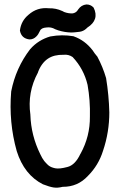

<svg xmlns="http://www.w3.org/2000/svg" viewBox="-20 -827 540 879"><path d="M337.9 -783.7Q352.1 -804.2 375.5 -806.6H376Q385.3 -806.6 393.3 -803.2Q401.4 -799.8 407.7 -793L408.2 -792.5L408.7 -792Q422.4 -764.2 415 -741.2Q407.7 -718.3 379.9 -700.7Q374 -694.3 367.2 -689.9Q360.4 -685.5 353 -683.3Q345.7 -681.2 337.4 -680.7Q329.6 -679.7 322 -679Q314.5 -678.2 306.9 -678.2Q299.3 -678.2 291.7 -679Q284.2 -679.7 276.9 -680.9Q269.5 -682.1 262.2 -683.8Q254.9 -685.5 247.6 -687.7Q240.2 -689.9 233.4 -692.9H232.9L232.4 -693.4Q213.9 -704.1 193.4 -701.2H192.9Q168.9 -699.7 163.1 -686Q155.3 -668.5 146.5 -660.2Q133.3 -646.5 115.2 -646.5H114.7Q78.1 -650.9 71.3 -686.5V-687.5V-688Q76.7 -731.4 110.4 -759.3Q150.4 -794.9 204.1 -789.1Q235.8 -790 264.2 -776.9H264.6Q269 -773.9 273.9 -772Q278.8 -770 283.9 -768.8Q289.1 -767.6 294.4 -766.6Q299.8 -765.6 305.2 -765.6Q312.5 -765.1 318.4 -767.1Q324.2 -769 329.1 -772.9Q334 -776.9 337.9 -783.7ZM210.9 -660.2Q263.7 -669.9 316.4 -661.1H316.9L317.4 -660.6Q343.3 -651.4 364.5 -635.7Q385.7 -620.1 402.8 -598.1H403.3V-597.7Q408.2 -590.3 413.3 -583Q418.5 -575.7 424.3 -569.3L424.8 -568.8L425.3 -568.4Q450.7 -521 465.8 -469.2V-468.8Q472.2 -429.7 475.8 -390.9Q479.5 -352.1 480.5 -312.5Q480.5 -221.7 451.7 -136.7Q431.2 -70.3 382.3 -21.5Q335.9 28.8 267.1 28.3Q254.9 31.2 244.6 32Q234.4 32.7 224.6 31.2Q206.5 28.3 177.7 17.1H177.2Q90.8 -26.4 56.6 -135.3Q19.5 -267.1 31.2 -407.7V-408.2Q52.2 -516.1 118.2 -602.1L118.7 -602.5Q137.2 -623.5 160.2 -637.9Q183.1 -652.3 210.4 -660.2ZM312.5 -565.9Q293.9 -578.6 272 -576.2H271.5Q249.5 -576.7 231.4 -572.3Q213.4 -567.9 198.7 -557.9Q184.1 -547.9 172.9 -532.5Q161.6 -517.1 153.8 -496.1V-495.6V-495.1Q104.5 -404.3 119.1 -301.8V-301.3V-300.8Q122.1 -206.5 164.6 -120.6Q172.9 -102.5 182.6 -89.8Q186 -85.9 189.5 -82Q192.9 -78.1 196.5 -74.7Q200.2 -71.3 203.6 -68.4Q206.5 -66.4 209.5 -64.7Q212.4 -63 216.1 -61.5Q219.7 -60.1 224.1 -58.8Q228.5 -57.6 232.9 -56.6Q252 -52.7 288.6 -62.5Q324.2 -71.3 348.1 -122.6L348.6 -123Q392.6 -202.6 391.6 -293.9Q393.6 -366.7 380.9 -438.5Q363.8 -511.2 312.5 -565.9Z"/></svg>

Font: NaikaiFont
Style: SemiBold
Weight: 600
Version: Version 1.89